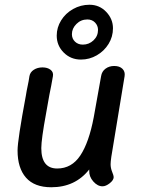

<svg xmlns="http://www.w3.org/2000/svg" viewBox="-20 -788 596 809"><path d="M446 -96Q446 -80 452.5 -64Q459 -48 459 -42Q459 -29 442.5 -16Q426 -3 412 -3Q391 -3 373 -23.5Q355 -44 356 -69V-74Q297 1 196 1Q125 1 89.5 -39.5Q54 -80 54 -154Q54 -198 89 -385Q92 -405 96.5 -425.5Q101 -446 104 -467Q107 -484 122.5 -494Q138 -504 159 -504Q180 -504 193 -494Q206 -484 203 -467Q196 -426 188 -388Q185 -369 174.5 -312Q164 -255 159 -218.5Q154 -182 154 -164Q154 -78 221 -78Q282 -78 318.5 -133Q355 -188 375 -294L406 -467Q409 -487 424.5 -498.5Q440 -510 461 -510Q484 -510 496 -498Q508 -486 505 -467L449 -127Q446 -106 446 -96ZM219 -638Q219 -672 237.5 -702Q256 -732 288 -750Q320 -768 357 -768Q399 -768 427.5 -738Q456 -708 456 -669Q456 -633 437.5 -603Q419 -573 388 -555Q357 -537 321 -537Q278 -537 248.5 -566.5Q219 -596 219 -638ZM393 -662Q393 -680 380.5 -693Q368 -706 348 -706Q321 -706 302 -687Q283 -668 283 -644Q283 -625 296 -612.5Q309 -600 329 -600Q355 -600 374 -618Q393 -636 393 -662Z"/></svg>

Font: Mali Medium
Style: Italic
Weight: 500
Italic angle: -10°
Version: Version 1.000; ttfautohint (v1.6)